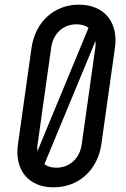

<svg xmlns="http://www.w3.org/2000/svg" viewBox="-20 -786 539 822"><path d="M318 -766C211 -766 131 -692 115 -581L57 -169C41 -58 102 16 209 16C317 16 398 -58 414 -169L472 -581C488 -692 425 -766 318 -766ZM141 -169 199 -581C207 -642 250 -682 307 -682C328 -682 345 -677 359 -667L140 -138C139 -148 139 -158 141 -169ZM388 -581 330 -169C322 -108 278 -68 221 -68C201 -68 183 -73 170 -83L389 -611C390 -602 389 -592 388 -581Z"/></svg>

Font: Mohave
Style: Italic
Weight: 400
Italic angle: -8°
Designer: Gumpita Rahayu
Foundry: Tokotype
Version: Version 2.002;PS 002.002;hotconv 1.0.88;makeotf.lib2.5.64775